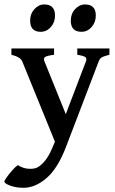

<svg xmlns="http://www.w3.org/2000/svg" viewBox="-46 -640 529 881"><path d="M456.1 -388.7Q429.2 -381.8 420.4 -376.5Q411.6 -371.1 406.7 -357.9L256.8 34.2Q218.8 133.3 167.2 177.5Q115.7 221.7 62 221.7Q27.3 221.7 0.7 211.7Q-25.9 201.7 -25.9 192.9Q-25.9 188.5 -14.4 172.4Q-2.9 156.2 11.7 139.9Q26.4 123.5 36.1 117.7Q58.1 131.8 80.6 134Q103 136.2 119.6 130.9Q136.2 125 156.5 102.3Q176.8 79.6 192.9 41L206.1 10.3L56.2 -357.9Q47.4 -378.9 6.3 -388.7V-417.5H202.1V-388.7Q168.9 -384.3 160.6 -378.2Q152.3 -372.1 158.2 -357.9L255.9 -116.2L348.1 -357.9Q353.5 -371.6 345.9 -377.7Q338.4 -383.8 308.6 -388.7V-417.5H456.1ZM206.5 -568.8Q206.5 -537.6 187.3 -515.9Q168 -494.1 140.6 -494.1Q92.3 -494.1 92.3 -545.4Q92.3 -576.7 111.8 -598.1Q131.3 -619.6 156.7 -619.6Q206.5 -619.6 206.5 -568.8ZM393.6 -568.8Q393.6 -537.6 374.3 -515.9Q355 -494.1 328.1 -494.1Q278.8 -494.1 278.8 -545.4Q278.8 -576.7 298.6 -598.1Q318.4 -619.6 344.2 -619.6Q393.6 -619.6 393.6 -568.8Z"/></svg>

Font: Dai Banna SIL Medium
Style: Regular
Weight: 500
Designer: Victor Gaultney
Foundry: SIL International
Version: Version 4.000